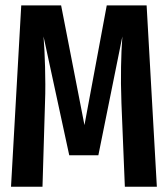

<svg xmlns="http://www.w3.org/2000/svg" viewBox="-20 -712 640 732"><path d="M539 -691.5 578 0H456L443 -318.5Q441.5 -358.5 441.2 -392.8Q441 -427 441.5 -457.8Q442 -488.5 443.2 -517Q444.5 -545.5 446.5 -573L355 -120H244L146 -573Q148 -546.5 149.5 -517.5Q151 -488.5 151.8 -457Q152.5 -425.5 152.8 -390.5Q153 -355.5 151.5 -317.5L142 0H22L61 -691.5H213L302 -235L387 -691.5Z"/></svg>

Font: Fira Code Light SemiBold
Style: Regular
Weight: 600
Monospace: yes
Version: Version 5.002